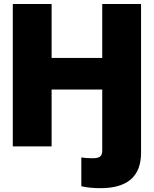

<svg xmlns="http://www.w3.org/2000/svg" viewBox="-20 -748 786 981"><path d="M395.5 203.6V56.6Q409.2 58.6 423.6 59.6Q438 60.5 453.6 60.5Q481 60.5 491.7 51.8Q502.4 43 502.4 21V-61H700.7V32.7Q700.7 123 648.7 168.2Q596.7 213.4 493.7 213.4Q465.8 213.4 440.9 210.9Q416 208.5 395.5 203.6ZM45.4 0V-727.5H243.7V-452.1H502.4V-727.5H700.7V0H502.4V-290.5H243.7V0Z"/></svg>

Font: Inter 17pt Black
Style: Regular
Weight: 900
Version: Version 4.001;git-66647c0bb